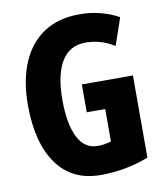

<svg xmlns="http://www.w3.org/2000/svg" viewBox="-82 -792 748 870"><g transform="rotate(-10 291.5 -357.0)"><path d="M298 -409H533V-31Q428 10 312 10Q180 10 110.5 -88Q41 -186 41 -359Q41 -472 76 -554Q111 -636 178 -680Q245 -724 341 -724Q395 -724 441 -711.5Q487 -699 522 -679L479 -554Q418 -593 347 -593Q273 -593 236 -531.5Q199 -470 199 -355Q199 -245 229.5 -183.5Q260 -122 321 -122Q353 -122 383 -132V-281H298Z"/></g></svg>

Font: Noto Sans Thai ExtCond ExtBd
Style: Regular
Weight: 800
Width: 2
Designer: Monotype Design Team
Foundry: Monotype Imaging Inc.
Version: Version 2.002; ttfautohint (v1.8.4.7-5d5b)